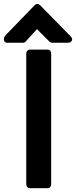

<svg xmlns="http://www.w3.org/2000/svg" viewBox="-54 -982 396 1002"><path d="M195 -723Q204 -723 208.5 -717Q213 -711 213 -702V-21Q213 -12 208.5 -6Q204 0 195 0H101Q94 0 88.5 -6Q83 -12 83 -21V-702Q83 -711 88.5 -717Q94 -723 101 -723ZM218 -759Q210 -759 204 -765L139 -830L80 -765Q77 -762 73 -760Q71 -759 70 -759H-16Q-30 -759 -33 -771.5Q-36 -784 -26 -797L126 -954Q141 -969 156 -954L315 -792Q326 -781 321 -770Q316 -759 300 -759Z"/></svg>

Font: Stadtwerke
Style: Bold
Weight: 700
Designer: Santiago Orozco
Foundry: Typemade
Version: Version 1.003